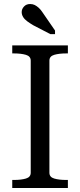

<svg xmlns="http://www.w3.org/2000/svg" viewBox="-20 -936 399 956"><path d="M133 -76V-634Q133 -656 109 -663Q85 -670 50 -670H41V-710H318V-670H309Q274 -670 250 -663Q226 -656 226 -634V-76Q226 -54 250 -47Q274 -40 309 -40H318V0H41V-40H50Q85 -40 109 -47Q133 -54 133 -76ZM192 -874Q183 -888 173 -897Q163 -906 153 -911Q143 -916 130 -916Q111 -916 99.5 -903.5Q88 -891 88 -876Q88 -863 95 -851.5Q102 -840 115.5 -830Q129 -820 146 -810L231 -766H254V-784Z"/></svg>

Font: Roboto Serif 72pt
Style: Regular
Weight: 400
Designer: Greg Gazdowicz
Foundry: Commercial Type
Version: Version 1.008